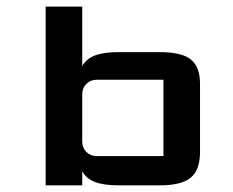

<svg xmlns="http://www.w3.org/2000/svg" viewBox="-20 -557 699 577"><path d="M227.1 -131.8Q227.1 -112.8 239.5 -100.3Q252 -87.9 271 -87.9H471.2V-317.4H271Q252 -317.4 239.5 -304.9Q227.1 -292.5 227.1 -273.4ZM581.1 -100.1Q581.1 -46.9 553.7 -23.4Q526.4 0 459 0H336.9Q292 0 265.6 -10Q239.3 -20 227.1 -42V0H117.2V-537.1H227.1V-358.4Q239.3 -380.4 265.6 -390.4Q292 -400.4 336.9 -400.4H459Q526.9 -400.4 554 -377.9Q581.1 -355.5 581.1 -305.2Z"/></svg>

Font: Squarish Sans CT
Style: Regular
Weight: 400
Version: Version 0.9